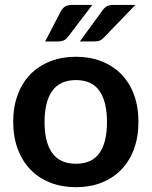

<svg xmlns="http://www.w3.org/2000/svg" viewBox="-20 -751 614 778"><path d="M33.5 0ZM288 -521Q345 -521 391.8 -502.5Q438.5 -484 471.8 -450Q505 -416 523 -367Q541 -318 541 -257.5Q541 -196.5 523 -147.5Q505 -98.5 471.8 -64Q438.5 -29.5 391.8 -11Q345 7.5 288 7.5Q230.5 7.5 183.5 -11Q136.5 -29.5 103.2 -64Q70 -98.5 51.8 -147.5Q33.5 -196.5 33.5 -257.5Q33.5 -318 51.8 -367Q70 -416 103.2 -450Q136.5 -484 183.5 -502.5Q230.5 -521 288 -521ZM288 -87.5Q352 -87.5 382.8 -130.5Q413.5 -173.5 413.5 -256.5Q413.5 -339.5 382.8 -383Q352 -426.5 288 -426.5Q223 -426.5 191.8 -382.8Q160.5 -339 160.5 -256.5Q160.5 -174 191.8 -130.8Q223 -87.5 288 -87.5ZM354 -731 254.5 -600.5Q246.5 -590.5 237 -586.8Q227.5 -583 213.5 -583H163L226 -704.5Q233 -717.5 243.2 -724.2Q253.5 -731 273.5 -731ZM528.5 -731 402.5 -600.5Q393.5 -590.5 384.8 -586.8Q376 -583 361.5 -583H303.5L392 -704.5Q396.5 -711 400.8 -715.8Q405 -720.5 410.2 -724Q415.5 -727.5 422.5 -729.2Q429.5 -731 439.5 -731Z"/></svg>

Font: Lato
Style: Bold
Weight: 700
Designer: Lukasz Dziedzic
Foundry: tyPoland Lukasz Dziedzic
Version: Version 2.007; 2014-02-27